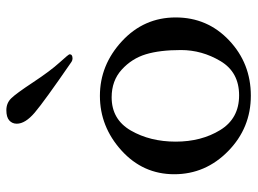

<svg xmlns="http://www.w3.org/2000/svg" viewBox="-120 -656 790 589"><g transform="rotate(-90 274.5 -362.0)"><path d="M34 -222Q34 -318 107 -384Q180 -450 274.5 -450Q369 -450 442 -382.5Q515 -315 515 -217.5Q515 -120 444.5 -53.5Q374 13 275 13Q176 13 105 -56.5Q34 -126 34 -222ZM270 -414Q202 -414 168 -355Q134 -296 134 -217.5Q134 -139 169.5 -81Q205 -23 276 -23Q347 -23 381 -80Q415 -137 415 -201.5Q415 -266 402 -309Q389 -352 355 -383Q321 -414 270 -414ZM189 -705Q189 -719 199 -728Q209 -737 230.5 -737Q252 -737 266.5 -722.5Q281 -708 316 -655Q351 -602 376.5 -574Q402 -546 402 -543Q402 -534 389 -534Q384 -534 379 -537Q257 -621 223 -650Q189 -679 189 -705Z"/></g></svg>

Font: Sedan
Style: Regular
Weight: 400
Designer: Sebastian Salazar
Foundry: Sebastian Salazar
Version: Version 1.001